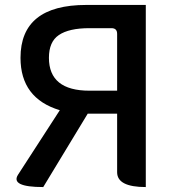

<svg xmlns="http://www.w3.org/2000/svg" viewBox="-20 -757 707 777"><path d="M570 0Q454 0 454 -60V-297H335L155 0Q21 0 53 -50L222 -311Q63 -359 63 -523Q63 -737 329 -737H570V0ZM342 -390H454V-620Q454 -643 431 -643H342Q259 -643 218 -615Q178 -588 178 -523Q178 -390 342 -390Z"/></svg>

Font: Swei Half Moon CJK TC
Style: Medium
Weight: 500
Version: Version 2.125